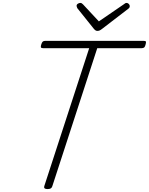

<svg xmlns="http://www.w3.org/2000/svg" viewBox="-20 -1277 1017 1311"><path d="M304 14Q277 14 282 -5L589 -948H274Q262 -948 259.5 -954Q257 -960 262 -974Q266 -988 272 -993Q278 -998 289 -998H962Q975 -998 976.5 -992Q978 -986 974 -973Q971 -959 965 -953.5Q959 -948 947 -948H644L337 -5Q334 5 326.5 9.5Q319 14 304 14ZM844 -1257Q853 -1257 859.5 -1250Q866 -1243 866 -1236Q866 -1230 864 -1226Q862 -1222 857 -1218L676 -1079Q667 -1072 660 -1069Q653 -1066 645 -1066Q638 -1066 632.5 -1069.5Q627 -1073 621 -1080L508 -1221Q506 -1226 504.5 -1230Q503 -1234 503 -1237Q503 -1246 511.5 -1251.5Q520 -1257 528 -1257Q534 -1257 538 -1254.5Q542 -1252 547 -1247L655 -1131L823 -1246Q831 -1252 835 -1254.5Q839 -1257 844 -1257Z"/></svg>

Font: Playwrite US Trad ExtraLight
Style: Regular
Weight: 250
Designer: Veronika Burian, José Scaglione
Foundry: TypeTogether
Version: Version 1.003